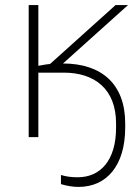

<svg xmlns="http://www.w3.org/2000/svg" viewBox="-20 -540 553 756"><path d="M286 158C259 158 240 155 220 149V185C244 192 266 196 289 196C400 196 473 112 473 -38V-54C473 -210 379 -290 228 -290L484 -520H435L177 -288C163 -287 149 -284 131 -281V-520H93V0H131V-254H231C353 -254 437 -189 437 -54V-37C437 92 375 158 286 158Z"/></svg>

Font: Fixel Display ExtraLight
Style: Regular
Weight: 200
Designer: AlfaBravo + MacPaw
Foundry: Kyrylo Tkachov, Marchela Mozhyna, Serhii Makarenko, Maria Weinstein, Zakhar Kryvoshyya
Version: Version 1.211